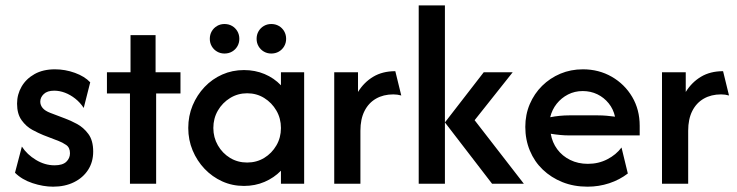

<svg xmlns="http://www.w3.org/2000/svg" viewBox="-20 -687 2755 718"><path d="M178.5 11.1Q141.7 11.1 101.7 -2.1Q61.8 -15.3 36.1 -41L61.8 -138.9Q81.2 -109 114.6 -88.9Q147.9 -68.8 184 -68.8Q213.9 -68.8 227.8 -81.9Q241.7 -95.1 241.7 -113.9Q241.7 -135.4 227.1 -145.1Q212.5 -154.9 199.3 -159.7L141.7 -181.9Q124.3 -188.9 101 -201.4Q77.8 -213.9 60.8 -237.5Q43.8 -261.1 43.8 -299.3Q43.8 -334 60.8 -363.2Q77.8 -392.4 109.4 -410.1Q141 -427.8 185.4 -427.8Q223.6 -427.8 260.1 -414.6Q296.5 -401.4 317.4 -379.2L293.1 -283.3Q279.9 -303.5 261.5 -318.1Q243.1 -332.6 222.9 -340.3Q202.8 -347.9 182.6 -347.9Q156.9 -347.9 143.8 -335.4Q130.6 -322.9 130.6 -306.9Q130.6 -293.8 139.6 -283Q148.6 -272.2 168.8 -264.6L223.6 -243.8Q243.1 -236.8 267.7 -223.6Q292.4 -210.4 310.4 -186.1Q328.5 -161.8 328.5 -120.1Q328.5 -81.2 309.4 -51.7Q290.3 -22.2 256.6 -5.6Q222.9 11.1 178.5 11.1Z M466 0V-337.5H379.9V-416.7H468.1V-555.6H561.8V-416.7H654.9V-337.5H563.9V0Z M892.4 8.3Q848.6 8.3 811.1 -8.7Q773.6 -25.7 745.1 -55.6Q716.7 -85.4 700.3 -124.7Q684 -163.9 684 -208.3Q684 -253.5 700.3 -292.7Q716.7 -331.9 745.1 -361.8Q773.6 -391.7 811.1 -408.3Q848.6 -425 892.4 -425Q934 -425 969.4 -410.1Q1004.9 -395.1 1030.6 -368.1V-416.7H1117.4V0H1030.6V-48.6Q1004.9 -22.2 969.4 -6.9Q934 8.3 892.4 8.3ZM904.2 -79.2Q939.6 -79.2 968.1 -96.5Q996.5 -113.9 1013.5 -143.1Q1030.6 -172.2 1030.6 -208.3Q1030.6 -244.4 1013.5 -273.6Q996.5 -302.8 968.1 -320.5Q939.6 -338.2 904.2 -338.2Q869.4 -338.2 840.6 -320.5Q811.8 -302.8 794.8 -273.6Q777.8 -244.4 777.8 -208.3Q777.8 -172.9 794.8 -143.4Q811.8 -113.9 840.3 -96.5Q868.8 -79.2 904.2 -79.2ZM819.4 -486.8Q804.2 -486.8 791.7 -494.1Q779.2 -501.4 771.9 -513.9Q764.6 -526.4 764.6 -541.7Q764.6 -557.6 771.9 -570.1Q779.2 -582.6 791.7 -589.9Q804.2 -597.2 819.4 -597.2Q835.4 -597.2 847.9 -589.9Q860.4 -582.6 867.7 -570.1Q875 -557.6 875 -541.7Q875 -526.4 867.7 -513.9Q860.4 -501.4 847.9 -494.1Q835.4 -486.8 819.4 -486.8ZM994.4 -486.8Q979.2 -486.8 966.7 -494.1Q954.2 -501.4 946.9 -513.9Q939.6 -526.4 939.6 -541.7Q939.6 -557.6 946.9 -570.1Q954.2 -582.6 966.7 -589.9Q979.2 -597.2 994.4 -597.2Q1010.4 -597.2 1022.9 -589.9Q1035.4 -582.6 1042.7 -570.1Q1050 -557.6 1050 -541.7Q1050 -526.4 1042.7 -513.9Q1035.4 -501.4 1022.9 -494.1Q1010.4 -486.8 994.4 -486.8Z M1229.9 0V-416.7H1318.8V-343.1Q1341 -379.2 1375.7 -400Q1410.4 -420.8 1458.3 -420.8L1480.6 -329.9Q1473.6 -331.9 1466 -333Q1458.3 -334 1450.7 -334Q1413.9 -334 1386.1 -318.1Q1358.3 -302.1 1343.1 -271.9Q1327.8 -241.7 1327.8 -197.9V0Z M1820.1 0 1643.8 -229.2 1788.9 -416.7H1897.2L1754.9 -237.5L1938.9 0ZM1545.8 0V-666.7H1643.8V0Z M2177.1 11.1Q2125.7 11.1 2083.3 -5.9Q2041 -22.9 2009.7 -52.8Q1978.5 -82.6 1961.5 -123.6Q1944.4 -164.6 1944.4 -212.5Q1944.4 -258.3 1961.1 -297.6Q1977.8 -336.8 2007.3 -366Q2036.8 -395.1 2075.7 -411.5Q2114.6 -427.8 2159.7 -427.8Q2219.4 -427.8 2267.7 -400Q2316 -372.2 2344.1 -324.7Q2372.2 -277.1 2372.2 -216.7V-180.6H2109Q2091.7 -180.6 2074.3 -182.3Q2056.9 -184 2039.6 -186.8Q2045.1 -154.2 2063.9 -128.8Q2082.6 -103.5 2112.2 -88.9Q2141.7 -74.3 2178.5 -74.3Q2218.1 -74.3 2251 -91.3Q2284 -108.3 2304.2 -135.4L2327.8 -38.2Q2297.2 -14.6 2258.3 -1.7Q2219.4 11.1 2177.1 11.1ZM2037.5 -248.6Q2054.9 -252.1 2072.9 -253.8Q2091 -255.6 2109 -255.6H2215.3Q2232.6 -255.6 2248.6 -254.2Q2264.6 -252.8 2279.9 -250.7Q2273.6 -279.2 2256.2 -300.7Q2238.9 -322.2 2213.9 -334.4Q2188.9 -346.5 2159 -346.5Q2129.2 -346.5 2104.2 -333.7Q2079.2 -320.8 2061.8 -299Q2044.4 -277.1 2037.5 -248.6Z M2455.6 0V-416.7H2544.4V-343.1Q2566.7 -379.2 2601.4 -400Q2636.1 -420.8 2684 -420.8L2706.2 -329.9Q2699.3 -331.9 2691.7 -333Q2684 -334 2676.4 -334Q2639.6 -334 2611.8 -318.1Q2584 -302.1 2568.8 -271.9Q2553.5 -241.7 2553.5 -197.9V0Z"/></svg>

Font: Afacad Flux Medium
Style: Regular
Weight: 500
Designer: Kristian Moeller
Foundry: Dicotype
Version: Version 1.100